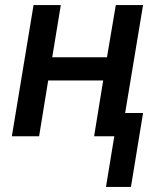

<svg xmlns="http://www.w3.org/2000/svg" viewBox="-20 -540 640 761"><path d="M400 201 433 0H353L389 -221H171L135 0H27L113 -520H221L187 -313H404L439 -520H547L476 -92H547L499 201Z"/></svg>

Font: Iosevka SS04 SmBd Ex Obl
Style: Regular
Weight: 600
Width: 7
Italic angle: -9°
Monospace: yes
Designer: Belleve Invis
Foundry: Belleve Invis
Version: Version 19.0.0; ttfautohint (v1.8.4)